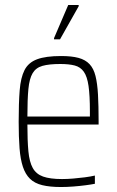

<svg xmlns="http://www.w3.org/2000/svg" viewBox="-20 -743 470 771"><path d="M225 8Q180 8 149.5 0.5Q119 -7 100.5 -25Q82 -43 72 -73Q62 -103 58.5 -147.5Q55 -192 55 -254Q55 -329 59 -380Q63 -431 78.5 -461.5Q94 -492 129 -505Q164 -518 225 -518Q268 -518 295.5 -510.5Q323 -503 339.5 -485.5Q356 -468 363.5 -438Q371 -408 373.5 -363Q376 -318 376 -256V-243H90Q90 -178 94 -135.5Q98 -93 111.5 -68.5Q125 -44 153 -34Q181 -24 229 -24Q250 -24 274 -26Q298 -28 321 -31Q344 -34 361 -38V-5Q346 -2 323 1Q300 4 274.5 6Q249 8 225 8ZM341 -256V-296Q341 -360 335.5 -398Q330 -436 316.5 -455Q303 -474 280 -480Q257 -486 222 -486Q177 -486 150.5 -478.5Q124 -471 111 -449Q98 -427 94 -385.5Q90 -344 90 -275H359ZM197 -585V-590L254 -723H296V-718L221 -585Z"/></svg>

Font: Saira Thin Condensed
Style: Regular
Weight: 100
Width: 3
Version: Version 1.101